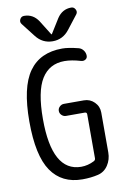

<svg xmlns="http://www.w3.org/2000/svg" viewBox="-104 -1019 707 1088"><g transform="rotate(-10 250.0 -475.0)"><path d="M385.7 -960Q401.4 -960 409.2 -944.8Q417 -929.7 407.2 -917L345.7 -837.9Q308.6 -790 250 -790Q191.4 -790 154.3 -837.9L92.8 -917Q83 -929.7 90.3 -944.8Q97.7 -960 114.3 -960Q166 -960 196.3 -914.1L248 -831.1Q248 -830.1 250 -830.1Q252 -830.1 252 -831.1L303.7 -914.1Q334 -960 385.7 -960ZM280.3 9.8Q162.1 9.8 101.1 -79.1Q40 -168 40 -365.2Q40 -561.5 103.5 -650.9Q167 -740.2 294.9 -740.2Q330.1 -740.2 387.7 -725.6Q403.3 -721.7 414.1 -707.5Q424.8 -693.4 424.8 -675.8Q424.8 -662.1 413.6 -655.3Q402.3 -648.4 388.7 -652.3Q335.9 -668 294.9 -668Q208 -668 163.1 -596.2Q118.2 -524.4 118.2 -365.2Q118.2 -62.5 285.2 -61.5Q324.2 -61.5 360.4 -80.1Q370.1 -85 370.1 -95.7V-348.6Q370.1 -359.4 359.4 -360.4H250Q236.3 -360.4 225.6 -370.6Q214.8 -380.9 214.8 -395Q214.8 -409.2 225.6 -419.4Q236.3 -429.7 250 -429.7H365.2Q400.4 -429.7 425.3 -404.8Q450.2 -379.9 450.2 -344.7V-115.2Q450.2 -74.2 428.7 -41.5Q407.2 -8.8 370.1 0Q329.1 9.8 280.3 9.8Z"/></g></svg>

Font: Rounded-X Mgen+ 2m regular
Style: Regular
Weight: 400
Designer: [Source Han Sans]
Ryoko NISHIZUKA  (kana & ideographs); Paul D. Hunt (Latin, Greek & Cyrillic); Wenlong ZHANG  (bopomofo
Version: Version 1.059.20150602